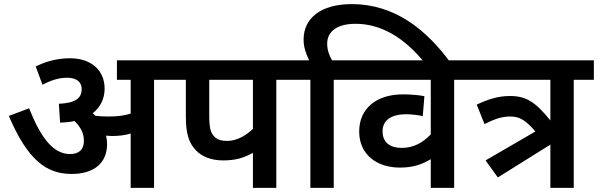

<svg xmlns="http://www.w3.org/2000/svg" viewBox="-20 -916 2915 936"><path d="M502 -214C502 -228 500 -242 497 -255C506 -254 516 -253 525 -253C558 -253 587 -256 617 -265V0H731V-527H829V-622H550V-527H617V-362C584 -352 551 -348 510 -348C485 -348 464 -349 444 -352C440 -356 436 -361 432 -364C470 -394 490 -435 490 -484C490 -569 430 -632 320 -632C250 -632 192 -611 154 -592L187 -503C226 -523 263 -537 308 -537C344 -537 378 -523 378 -482C378 -438 350 -414 267 -410L273 -318C298 -319 322 -321 343 -326C372 -298 389 -268 389 -229C389 -186 364 -165 321 -165C239 -165 178 -246 122 -388L23 -351C115 -135 207 -68 329 -68C437 -68 502 -120 502 -214Z M1327 -527H1424V-622H814V-527H886V-350C886 -262 901 -220 935 -183C963 -154 1008 -134 1067 -134C1128 -134 1169 -146 1213 -171V0H1327ZM1213 -527V-288C1186 -261 1139 -229 1088 -229C1060 -229 1039 -235 1026 -249C1007 -268 1000 -289 1000 -359V-527Z M1493 -527V0H1607V-527H1705V-622H1599C1586 -643 1575 -671 1575 -703C1575 -763 1624 -800 1713 -800C1836 -800 1947 -735 2046 -615H2173C2057 -772 1904 -896 1695 -896C1545 -896 1460 -828 1460 -723C1460 -687 1471 -655 1487 -622H1410V-527Z M2293 -527V-622H1691V-527H2080V-261C2045 -224 2000 -195 1938 -195C1887 -195 1845 -217 1845 -276C1845 -328 1885 -359 1960 -359C1988 -359 2018 -355 2041 -350L2049 -447C2028 -452 1980 -456 1944 -456C1816 -456 1731 -388 1731 -275C1731 -162 1817 -99 1930 -99C1995 -99 2038 -115 2080 -140V0H2194V-527Z M2407 -51 2663 -211V0H2777V-527H2875V-622H2278V-527H2663V-329C2590 -419 2545 -448 2466 -448C2407 -448 2357 -431 2304 -406L2342 -311C2397 -339 2430 -348 2468 -348C2515 -348 2544 -328 2590 -275L2347 -134Z"/></svg>

Font: Noto Sans SemiBold
Style: Italic
Weight: 600
Italic angle: -12°
Designer: Monotype Design Team
Foundry: Monotype Imaging Inc.
Version: Version 2.013